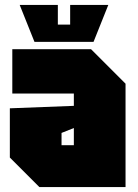

<svg xmlns="http://www.w3.org/2000/svg" viewBox="-20 -760 560 780"><path d="M20 -120V-320L280 -330V-380H30V-560H350L490 -420V0H140ZM230 -220V-170H280V-240ZM265 -740H420L360 -590H120L60 -740H215V-660H265Z"/></svg>

Font: Tektur Condensed Black
Style: Regular
Weight: 900
Width: 3
Designer: Adam Jagosz
Foundry: Adam Jagosz
Version: Version 1.005;gftools[0.9.30]